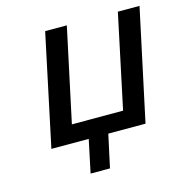

<svg xmlns="http://www.w3.org/2000/svg" viewBox="-94 -559 754 786"><g transform="rotate(-15 283.0 -166.5)"><path d="M65.9 0 166 -472.2H257.8L172.9 -75.2H390.1V-76.2L474.1 -472.2H565.9L464.8 0H307.1L276.9 139.2H194.8L224.1 0Z"/></g></svg>

Font: CMU Bright
Style: SemiBoldOblique
Weight: 600
Italic angle: -12°
Version: Version 0.7.0